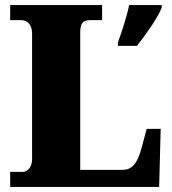

<svg xmlns="http://www.w3.org/2000/svg" viewBox="-20 -734 676 754"><path d="M20 0H605L611 -228H556L536 -153C519 -89 496 -67 462 -67H295V-604C295 -639 302 -655 335 -655H381V-714H20V-655H62C86 -655 106 -639 106 -602V-109C106 -75 86 -59 70 -59H20ZM443 -567V-554H518C552 -598 599 -662 615 -704V-714H487C479 -672 457 -605 443 -567Z"/></svg>

Font: Noto Serif Tamil SemiCondensed Black
Style: Italic
Weight: 900
Width: 4
Italic angle: -12°
Designer: Indian Type Foundry, Tom Grace, and the Monotype Design Team
Foundry: Monotype Imaging Inc.
Version: Version 2.003